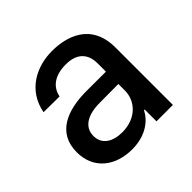

<svg xmlns="http://www.w3.org/2000/svg" viewBox="-145 -700 858 858"><g transform="rotate(-45 284.5 -270.5)"><path d="M230.1 12.1C320.3 12.1 371.1 -33.7 391.3 -74.6H395.6V0H499.3V-362.2C499.3 -521 374.3 -552.6 287.6 -552.6C188.9 -552.6 89.5 -502.5 67.5 -385.7L168 -384.9C177.9 -435 217.7 -466.6 289.1 -466.6C357.6 -466.6 392.8 -430.8 392.8 -369V-316.8L270.6 -317.1C150.6 -317.1 45.8 -278.1 45.8 -154.1C45.8 -46.9 126.4 12.1 230.1 12.1ZM149.9 -152.7C149.9 -209.5 199.6 -237.6 273.1 -237.9L393.1 -238.6V-196.7C393.1 -132.1 341.6 -73.2 253.2 -73.2C193.2 -73.2 149.9 -100.1 149.9 -152.7Z"/></g></svg>

Font: Magic Ui Pro Medium
Style: Regular
Weight: 500
Designer: Stefan Endress, Andreas Faust
Version: Version 1.000;FEAKit 1.0